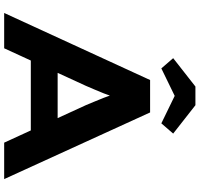

<svg xmlns="http://www.w3.org/2000/svg" viewBox="-38 -919 957 921"><g transform="rotate(90 440.5 -458.5)"><path d="M42.2 0 363.9 -700H519.4L839.1 0H664.3L483.8 -393.4Q474.9 -415.3 465.9 -436.5Q456.9 -457.7 448.9 -478.4Q440.8 -499.1 433.7 -520.1Q426.7 -541.1 421.3 -561.4L456.6 -561.8Q450.3 -540.3 442.9 -519Q435.6 -497.7 427.5 -476.9Q419.3 -456.1 410.3 -435.4Q401.3 -414.7 391.6 -391.7L211.6 0ZM191.6 -127.8 246.9 -256.5H630.9L665.2 -127.8ZM308.1 -753.9 259 -810.7 395.1 -917.4H484.7L620.8 -810.7L571.7 -753.9L425.1 -825.2H454.7Z"/></g></svg>

Font: Lexend Mega
Style: Regular
Weight: 400
Designer: Bonnie Shaver-Troup, Thomas Jockin
Foundry: Lexend
Version: Version 1.007